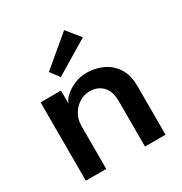

<svg xmlns="http://www.w3.org/2000/svg" viewBox="-153 -756 827 871"><g transform="rotate(-30 261.0 -320.5)"><path d="M295 -422.5Q336.5 -422.5 375.5 -405.5Q414.5 -388.5 439.8 -351.2Q465 -314 465 -254.5V0H357.5V-235Q357.5 -290.5 331.2 -316.8Q305 -343 263.5 -343Q236 -343 211 -327.5Q186 -312 170.2 -285.5Q154.5 -259 154.5 -224.5V0H47.5V-410.5H154.5V-341.5Q159 -358.5 178.8 -377.2Q198.5 -396 229 -409.2Q259.5 -422.5 295 -422.5ZM184 -463.5 149 -511 304 -641 361 -570Z"/></g></svg>

Font: League Spartan Thin Medium
Style: Regular
Weight: 500
Version: Version 2.002